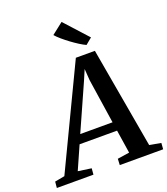

<svg xmlns="http://www.w3.org/2000/svg" viewBox="-245 -1116 1079 1237"><g transform="rotate(-20 295.0 -497.5)"><path d="M-71 0 -67 -42.5 0.5 -55 331 -746.5H461.5L582.5 -56.5L661 -42.5L658 0H360.5L362.5 -42.5L444.5 -55L420 -214.5H163L92.5 -55.5L183.5 -42.5L180 0ZM189.5 -275H411L365 -580.5L359.5 -659L328.5 -586.5ZM424 -800.5Q406 -808.5 381 -824.2Q356 -840 330 -859.2Q304 -878.5 281.2 -898Q258.5 -917.5 245 -933.5L323.5 -995L467.5 -836.5Z"/></g></svg>

Font: Merriweather 28pt SemiBold
Style: Italic
Weight: 600
Italic angle: -7.8°
Version: Version 2.101